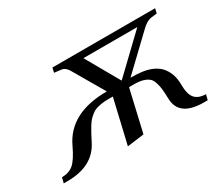

<svg xmlns="http://www.w3.org/2000/svg" viewBox="-96 -694 1035 910"><g transform="rotate(-30 421.0 -239.0)"><path d="M27.8 12.2 35.2 -17.1Q73.7 -17.1 98.6 -38.1Q123.5 -59.1 152.8 -121.1Q219.2 -263.2 421.9 -263.2V-264.2L326.2 -428.2Q311.5 -456.5 289.1 -460L250 -464.8L255.9 -490.2H817.9L812 -464.8L779.8 -460.9Q754.4 -457.5 725.1 -428.2L553.2 -264.2V-263.2Q586.9 -263.2 612.8 -259.8Q648.9 -255.4 675.3 -241.7Q701.7 -228 716.3 -207.8Q731 -187.5 737.5 -165Q744.1 -142.6 744.1 -117.2Q744.1 -61.5 763.7 -39.3Q783.2 -17.1 823.2 -17.1L815.9 12.2H795.9Q661.6 12.2 658.2 -85.9Q657.2 -119.6 655.3 -138.9Q653.3 -158.2 647.2 -177.7Q641.1 -197.3 629.9 -206.8Q618.7 -216.3 599.6 -222.2Q580.6 -228 551.8 -228H523.9L471.2 0L378.9 12.2L435.1 -228H411.1Q390.1 -228 373.3 -225.3Q356.4 -222.7 343.3 -218.5Q330.1 -214.4 318.1 -204.8Q306.2 -195.3 297.6 -186.5Q289.1 -177.7 278.3 -160.4Q267.6 -143.1 259.8 -128.4Q252 -113.8 238.8 -87.9Q188 12.2 47.9 12.2ZM405.8 -454.1 508.8 -272.9H509.8L699.2 -454.1V-455.1H405.8Z"/></g></svg>

Font: Linguistics Pro
Style: Italic
Weight: 400
Italic angle: -12°
Designer: Stefan Peev, Context Ltd
Foundry: Stefan Peev, Context Ltd
Version: Version 001.000